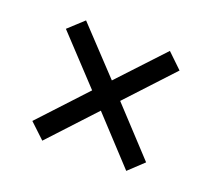

<svg xmlns="http://www.w3.org/2000/svg" viewBox="-80 -662 673 609"><g transform="rotate(20 257.0 -358.0)"><path d="M115 -155 64 -203 209 -359 64 -514 115 -561 257 -410 398 -561 448 -513 304 -358 448 -203 398 -156 257 -308Z"/></g></svg>

Font: Noto Serif Khmer SemiCondensed
Style: Bold
Weight: 700
Width: 4
Designer: Danh Hong and the Monotype Design Team
Foundry: Monotype Imaging Inc.
Version: Version 2.004; ttfautohint (v1.8.4.7-5d5b)